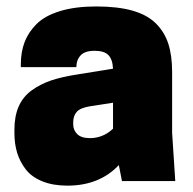

<svg xmlns="http://www.w3.org/2000/svg" viewBox="-20 -564 600 598"><path d="M359.9 0 350.1 -49.8Q289.6 14.2 189.9 14.2Q145 14.2 111.8 0.7Q78.6 -12.7 60.3 -36.4Q42 -60.1 33.4 -88.1Q24.9 -116.2 24.9 -149.9V-160.2Q24.9 -202.1 38.3 -232.7Q51.8 -263.2 78.9 -282.7Q106 -302.2 139.4 -313.5Q172.9 -324.7 220.2 -332L332 -350.1Q330.6 -379.4 317.4 -392.6Q304.2 -405.8 274.9 -405.8Q244.1 -405.8 231 -391.4Q217.8 -377 217.8 -355H44.9V-363.8Q44.9 -401.9 56.6 -432.9Q68.4 -463.9 94.2 -489.5Q120.1 -515.1 167.2 -529.5Q214.4 -543.9 279.8 -543.9Q346.7 -543.9 392.8 -530.8Q439 -517.6 465.8 -490.7Q492.7 -463.9 504.4 -427.2Q516.1 -390.6 516.1 -339.8V-149.9L525.9 0ZM259.8 -133.8Q300.8 -133.8 332 -163.1V-244.1L259.8 -232.9Q230 -228 219 -215.6Q208 -203.1 208 -183.1V-176.8Q208 -158.7 220.7 -146.2Q233.4 -133.8 259.8 -133.8Z"/></svg>

Font: Cooper Hewitt
Style: Heavy
Weight: 713
Designer: Village Type and Design LLC
Foundry: Cooper Hewitt Smithsonian Design Museum
Version: 1.000